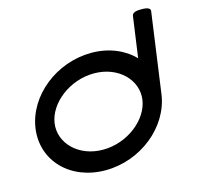

<svg xmlns="http://www.w3.org/2000/svg" viewBox="-106 -845 999 959"><g transform="rotate(-15 394.0 -365.5)"><path d="M656 -709.7 626.3 -498.3C576.3 -550.8 498.2 -585.2 407.4 -585.2C224.9 -585.2 63.3 -454.6 40.5 -292.6C17.7 -130.6 142.6 0 325.1 0C507.6 0 669.4 -131.4 692.3 -294.3L750 -708.7C753.1 -730.6 718 -730.6 702.9 -730.5C689.6 -730.4 658.9 -730.3 656 -709.7ZM593.3 -292.6C579.2 -192.7 466.1 -102.5 339.5 -102.5C212.9 -102.5 125.2 -192.7 139.2 -292.6C153.3 -392.5 266.4 -482.7 393 -482.7C519.6 -482.7 607.3 -392.5 593.3 -292.6Z"/></g></svg>

Font: Hi.
Style: Black
Weight: 400
Designer: Mew Too, Robert Jablonski
Foundry: Cannot Into Space Fonts
Version: Version 1.996